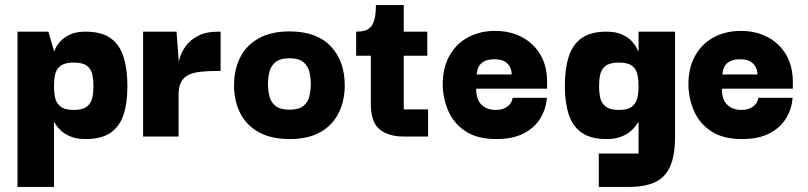

<svg xmlns="http://www.w3.org/2000/svg" viewBox="-20 -539 3189 758"><path d="M318 10Q282 10 258.5 0Q235 -10 221 -23Q207 -36 201 -46Q195 -56 195 -56H193V199H49V-414H171L193 -338H195Q195 -338 200 -349.5Q205 -361 218.5 -376Q232 -391 256 -402.5Q280 -414 318 -414Q381 -414 417 -388Q453 -362 468 -313.5Q483 -265 483 -198Q483 -132 467.5 -85.5Q452 -39 416 -14.5Q380 10 318 10ZM271 -105Q307 -105 323.5 -118.5Q340 -132 344.5 -153.5Q349 -175 349 -199Q349 -223 344.5 -244.5Q340 -266 323.5 -279Q307 -292 271 -292Q236 -292 219 -279Q202 -266 197.5 -244.5Q193 -223 193 -199Q193 -175 197.5 -153.5Q202 -132 219 -118.5Q236 -105 271 -105Z M545 0V-414H677L686 -293L685 -203V0ZM685 -165 682 -258Q681 -276 687.5 -302.5Q694 -329 711.5 -354.5Q729 -380 761 -397Q793 -414 842 -414H851V-259H841Q804 -259 774.5 -256Q745 -253 725.5 -244Q706 -235 695.5 -216Q685 -197 685 -165Z M1123 10Q1050 10 1001 -17.5Q952 -45 928 -93Q904 -141 904 -202Q904 -264 928 -312Q952 -360 1001 -387.5Q1050 -415 1123 -415Q1230 -415 1285.5 -356.5Q1341 -298 1341 -202Q1341 -142 1317.5 -94Q1294 -46 1246 -18Q1198 10 1123 10ZM1123 -106Q1160 -106 1178 -121Q1196 -136 1201.5 -159.5Q1207 -183 1207 -207Q1207 -232 1201.5 -255Q1196 -278 1178 -293.5Q1160 -309 1123 -309Q1086 -309 1067.5 -293.5Q1049 -278 1043.5 -255Q1038 -232 1038 -207Q1038 -183 1043.5 -159.5Q1049 -136 1067.5 -121Q1086 -106 1123 -106Z M1574 0Q1514 0 1479 -28Q1444 -56 1444 -130V-332H1574V-107H1670V0ZM1386 -319V-414Q1404 -414 1418 -417.5Q1432 -421 1442.5 -431.5Q1453 -442 1458.5 -463Q1464 -484 1464 -519H1574V-414H1667V-319Z M1940 10Q1865 10 1819 -20Q1773 -50 1751.5 -97.5Q1730 -145 1728 -197Q1726 -265 1752 -314.5Q1778 -364 1825.5 -390.5Q1873 -417 1935 -417Q1994 -417 2040.5 -392.5Q2087 -368 2113.5 -323Q2140 -278 2140 -215Q2140 -215 2140 -204.5Q2140 -194 2140 -189H1860Q1860 -145 1881.5 -125Q1903 -105 1937 -105Q1966 -105 1983.5 -118.5Q2001 -132 2004 -153H2139Q2136 -109 2113 -71.5Q2090 -34 2047 -12Q2004 10 1940 10ZM1862 -245H2000Q2000 -245 1999.5 -254Q1999 -263 1993 -275Q1987 -287 1973 -296Q1959 -305 1932 -305Q1905 -305 1890 -296Q1875 -287 1869.5 -275Q1864 -263 1863 -254Q1862 -245 1862 -245Z M2344 199V67H2501V-56H2499Q2499 -56 2492.5 -46Q2486 -36 2472 -23Q2458 -10 2434 0Q2410 10 2374 10Q2312 10 2276 -15.5Q2240 -41 2225 -88Q2210 -135 2210 -199Q2210 -268 2225.5 -316Q2241 -364 2277 -389Q2313 -414 2374 -414Q2412 -414 2436.5 -402.5Q2461 -391 2474.5 -376Q2488 -361 2493.5 -349.5Q2499 -338 2499 -338H2501V-414H2645V0Q2645 77 2624.5 120.5Q2604 164 2563.5 181.5Q2523 199 2463 199ZM2423 -105Q2459 -105 2475.5 -118.5Q2492 -132 2496.5 -153.5Q2501 -175 2501 -199Q2501 -223 2496.5 -244.5Q2492 -266 2475.5 -279Q2459 -292 2423 -292Q2388 -292 2371 -279Q2354 -266 2349.5 -244.5Q2345 -223 2345 -199Q2345 -175 2349.5 -153.5Q2354 -132 2371 -118.5Q2388 -105 2423 -105Z M2910 10Q2835 10 2789 -20Q2743 -50 2721.5 -97.5Q2700 -145 2698 -197Q2696 -265 2722 -314.5Q2748 -364 2795.5 -390.5Q2843 -417 2905 -417Q2964 -417 3010.5 -392.5Q3057 -368 3083.5 -323Q3110 -278 3110 -215Q3110 -215 3110 -204.5Q3110 -194 3110 -189H2830Q2830 -145 2851.5 -125Q2873 -105 2907 -105Q2936 -105 2953.5 -118.5Q2971 -132 2974 -153H3109Q3106 -109 3083 -71.5Q3060 -34 3017 -12Q2974 10 2910 10ZM2832 -245H2970Q2970 -245 2969.5 -254Q2969 -263 2963 -275Q2957 -287 2943 -296Q2929 -305 2902 -305Q2875 -305 2860 -296Q2845 -287 2839.5 -275Q2834 -263 2833 -254Q2832 -245 2832 -245Z"/></svg>

Font: Darker Grotesque Light Black
Style: Regular
Weight: 900
Version: Version 1.000;gftools[0.9.28]